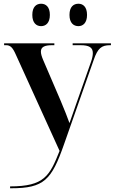

<svg xmlns="http://www.w3.org/2000/svg" viewBox="-20 -768 614 1028"><path d="M400 -628C424 -628 446 -645 446 -688C446 -732 424 -748 400 -748C374 -748 352 -732 352 -688C352 -645 374 -628 400 -628ZM200 -628C225 -628 247 -645 247 -688C247 -732 225 -748 200 -748C175 -748 153 -732 153 -688C153 -645 175 -628 200 -628ZM34 230V240H39C216 240 256 196 323 4L482 -448C503 -509 523 -526 569 -526H574V-536H369V-526H411C457 -526 477 -514 477 -484C477 -472 474 -455 467 -436L386 -206C378 -181 365 -147 352 -109C340 -141 327 -177 305 -228L211 -447C203 -466 199 -480 199 -492C199 -517 220 -526 258 -526H271V-536H2V-526H13C35 -526 48 -514 65 -475L299 40C246 173 218 230 34 230Z"/></svg>

Font: Noto Serif Display SemiBold
Style: Regular
Weight: 600
Designer: Monotype Design Team
Foundry: Monotype Imaging Inc.
Version: Version 2.009